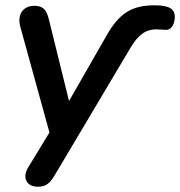

<svg xmlns="http://www.w3.org/2000/svg" viewBox="-20 -518 681 726"><path d="M123 188C153 188 168 176 186 146L472 -335C504 -390 534 -407 571 -407C585 -407 603 -405 609 -405C628 -405 641 -428 641 -454C641 -482 623 -498 565 -498C477 -498 430 -467 382 -382L241 -136L165 -444C156 -482 142 -496 110 -496C67 -496 44 -463 57 -416L167 -17L86 116C64 153 79 188 123 188Z"/></svg>

Font: SN Pro Semibold
Style: Italic
Weight: 600
Italic angle: -9°
Designer: Tobias Whetton
Foundry: Supernotes
Version: Version 1.001;Glyphs 3.2 (3249)